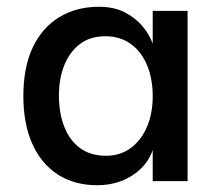

<svg xmlns="http://www.w3.org/2000/svg" viewBox="-20 -535 649 567"><path d="M267 12Q200 12 151 -19.5Q102 -51 75.5 -110Q49 -169 49 -251Q49 -336 76.5 -394.5Q104 -453 154.5 -484Q205 -515 272 -515Q316 -515 347.5 -499Q379 -483 400 -458.5Q421 -434 431 -406V-503H534V0H431V-92Q420 -60 395.5 -36.5Q371 -13 338.5 -0.5Q306 12 267 12ZM293 -75Q336 -75 367 -98.5Q398 -122 414.5 -161.5Q431 -201 431 -251Q431 -302 414.5 -342Q398 -382 366.5 -405Q335 -428 291 -428Q246 -428 215.5 -404.5Q185 -381 169.5 -341.5Q154 -302 154 -252Q154 -202 169.5 -161.5Q185 -121 216 -98Q247 -75 293 -75Z"/></svg>

Font: Inclusive Sans Medium
Style: Regular
Weight: 500
Designer: Olivia King
Foundry: Olivia King
Version: Version 2.004